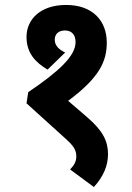

<svg xmlns="http://www.w3.org/2000/svg" viewBox="-20 -652 533 775"><path d="M247 -632C140 -632 87 -571 87 -503C87 -438 123 -400 172 -371L243 -440C216 -453 201 -469 201 -492C201 -512 214 -529 242 -529C271 -529 285 -510 285 -482C285 -426 218 -364 94 -280L87 -235L245 -92C277 -63 288 -47 288 -20C288 2 277 17 263 32L359 103C398 60 416 16 416 -30C416 -83 394 -125 334 -177L255 -245C382 -339 411 -405 411 -480C411 -568 354 -632 247 -632Z"/></svg>

Font: Noto Sans Devanagari UI Condensed
Style: Bold
Weight: 700
Width: 3
Designer: Jelle Bosma - Monotype Design Team
Foundry: Monotype Imaging Inc.
Version: Version 2.004